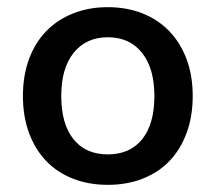

<svg xmlns="http://www.w3.org/2000/svg" viewBox="-20 -502 602 536"><path d="M281 14Q227 14 183 -3.5Q139 -21 108.5 -53Q78 -85 61 -131Q44 -177 44 -234Q44 -291 61 -337Q78 -383 109 -415Q140 -447 184 -464.5Q228 -482 281 -482Q334 -482 378 -464.5Q422 -447 453 -414.5Q484 -382 501 -336.5Q518 -291 518 -234Q518 -177 501 -131Q484 -85 453.5 -53Q423 -21 379 -3.5Q335 14 281 14ZM151 -234Q151 -156 185 -113.5Q219 -71 281 -71Q343 -71 377 -113.5Q411 -156 411 -234Q411 -311 376.5 -354.5Q342 -398 281 -398Q221 -398 186 -355Q151 -312 151 -234Z"/></svg>

Font: Baloo 2 Latin Medium
Style: Regular
Weight: 500
Designer: Sarang Kulkarni and Ek Type
Foundry: Ek Type
Version: Version 1.001